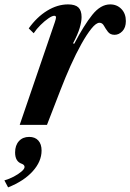

<svg xmlns="http://www.w3.org/2000/svg" viewBox="-84 -554 579 852"><path d="M3.5 0 159.5 -456Q162 -463.5 163.2 -468.5Q164.5 -473.5 164.5 -476.5Q164.5 -484 157 -484Q147.5 -484 130.8 -472.5Q114 -461 96 -443.2Q78 -425.5 65.5 -406.5L43.5 -428Q79.5 -478.5 125.2 -506.5Q171 -534.5 218 -534.5Q249.5 -534.5 263.8 -521Q278 -507.5 278 -478Q278 -458 269.5 -429.5Q261 -401 240 -361.5L245.5 -360Q288.5 -442 325.5 -488.2Q362.5 -534.5 405 -534.5Q435 -534.5 454.8 -514Q474.5 -493.5 474.5 -460.5Q474.5 -431.5 459 -415.5Q443.5 -399.5 424.5 -399.5Q405 -399.5 394.8 -413Q384.5 -426.5 377.2 -439.8Q370 -453 357.5 -453Q342.5 -453 321.8 -427.2Q301 -401.5 277 -358.5Q253 -315.5 229.2 -262.5Q205.5 -209.5 184.5 -155L124.5 0ZM-48 277.5 -64.5 246.5Q-43.5 240.5 -23 229.8Q-2.5 219 11.2 207.2Q25 195.5 25 187Q25 182.5 22 178.8Q19 175 12 172.5Q-17 162.5 -17 122.5Q-17 91 0 72.2Q17 53.5 45.5 53.5Q71.5 53.5 86 69.5Q100.5 85.5 100.5 114Q100.5 162.5 61.2 206Q22 249.5 -48 277.5Z"/></svg>

Font: Libre Caslon Condensed
Style: Italic
Weight: 400
Italic angle: -22.583°
Designer: Pablo Impallari, Rodrigo Fuenzalida, Katja Schimmel, Ertekin Erdin
Foundry: Pablo Impallari, Rodrigo Fuenzalida
Version: Version 2.000;gftools[0.9.33]